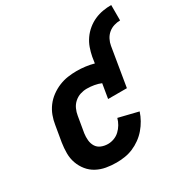

<svg xmlns="http://www.w3.org/2000/svg" viewBox="-171 -885 1003 1036"><g transform="rotate(-30 330.5 -367.5)"><path d="M433 -553Q438 -579 447 -604.5Q456 -630 472 -653Q488 -676 510 -694Q532 -712 557 -723Q582 -734 608.5 -738.5Q635 -743 661 -743V-647Q642 -647 622.5 -641Q603 -635 587.5 -622Q572 -609 562.5 -590.5Q553 -572 550 -553ZM262 8Q229 8 198 2.5Q167 -3 140 -17.5Q113 -32 94 -55.5Q75 -79 64.5 -108Q54 -137 54 -169.5Q54 -202 59 -234L76 -334Q80 -361 90 -388Q100 -415 117.5 -438.5Q135 -462 159.5 -480Q184 -498 211 -509Q238 -520 265.5 -524Q293 -528 320 -528Q348 -528 375 -524.5Q402 -521 427 -514L433 -553H550L510 -312H393L408 -402Q389 -410 366.5 -414Q344 -418 321 -418Q300 -418 280 -411.5Q260 -405 243.5 -390.5Q227 -376 218 -356Q209 -336 206 -316L189 -216Q186 -195 188 -173.5Q190 -152 200.5 -135Q211 -118 230.5 -110Q250 -102 272 -102Q291 -102 310 -109Q329 -116 344 -130Q359 -144 369.5 -162Q380 -180 385 -199L507 -169Q499 -144 485.5 -120Q472 -96 454 -75Q436 -54 413 -37.5Q390 -21 365 -10.5Q340 0 313.5 4Q287 8 262 8Z"/></g></svg>

Font: Iosevka HT Extrabold Extended
Style: Italic
Weight: 800
Width: 7
Italic angle: -9°
Monospace: yes
Designer: Belleve Invis
Foundry: Belleve Invis
Version: Version 32.3.0; ttfautohint (v1.8.4)